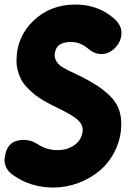

<svg xmlns="http://www.w3.org/2000/svg" viewBox="-41 -820 605 852"><path d="M349.1 -605Q314 -633.8 273.9 -633.8Q241.2 -633.8 222.9 -621.1Q204.6 -608.4 201.2 -577.1Q201.2 -564.9 206.1 -554.4Q210.9 -543.9 217.3 -536.9Q223.6 -529.8 236.6 -521.7Q249.5 -513.7 259 -509Q268.6 -504.4 286.1 -496.1Q303.7 -487.8 314 -482.9Q359.9 -459.5 388.7 -440.9Q417.5 -422.4 444.6 -396.7Q471.7 -371.1 484.4 -340.3Q497.1 -309.6 497.1 -271Q497.1 -209 471.4 -155Q445.8 -101.1 403.8 -64.9Q361.8 -28.8 307.4 -8.3Q252.9 12.2 195.8 12.2Q94.7 12.2 17.1 -43Q-21 -69.3 -21 -111.8Q-16.6 -158.2 4.4 -178.7Q25.4 -199.2 64.9 -199.2Q95.7 -199.2 123 -182.1Q164.6 -153.8 213.9 -153.8Q257.8 -153.8 289.8 -176.5Q321.8 -199.2 326.2 -240.2Q326.2 -267.1 304.9 -287.1Q283.7 -307.1 229 -334Q204.1 -346.2 189 -353.8Q173.8 -361.3 150.6 -375Q127.4 -388.7 113 -400.4Q98.6 -412.1 81.5 -429.2Q64.5 -446.3 54.9 -463.6Q45.4 -481 38.8 -503.4Q32.2 -525.9 32.2 -550.8Q32.2 -656.2 107.4 -728Q182.6 -799.8 293 -799.8Q390.6 -799.8 460 -742.2Q498 -711.9 498 -673.8Q498 -637.7 470.9 -608.9Q443.8 -580.1 409.2 -580.1Q377.4 -580.1 349.1 -605Z"/></svg>

Font: BPreplay
Style: Bold Italic
Weight: 700
Italic angle: -6°
Designer: Magenta/George Triantafyllakos
Foundry: Magenta/George Triantafyllakos
Version: Version 1.00